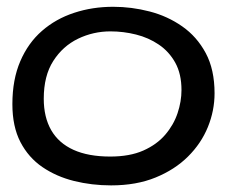

<svg xmlns="http://www.w3.org/2000/svg" viewBox="-20 -521 696 566"><path d="M307.5 25.5Q250.5 25.5 198.2 12.5Q146 -0.5 105 -28.5Q64 -56.5 40.2 -102.2Q16.5 -148 16.5 -214Q16.5 -286.5 39.8 -340.5Q63 -394.5 103.8 -430Q144.5 -465.5 198.5 -483.2Q252.5 -501 313.5 -501Q368 -501 421 -487.2Q474 -473.5 517.2 -443.2Q560.5 -413 586.5 -364.5Q612.5 -316 612.5 -246Q612.5 -195 592.8 -146.5Q573 -98 534.2 -59.5Q495.5 -21 438.8 2.2Q382 25.5 307.5 25.5ZM305 -59.5Q362.5 -59.5 402.5 -77.2Q442.5 -95 467.2 -124Q492 -153 503.5 -187.5Q515 -222 515 -255.5Q515 -303 496.8 -336Q478.5 -369 448.2 -389.5Q418 -410 381 -419.2Q344 -428.5 305.5 -428.5Q255 -428.5 210 -406.8Q165 -385 137 -341.2Q109 -297.5 109 -230Q109 -175.5 131 -137.2Q153 -99 196.8 -79.2Q240.5 -59.5 305 -59.5Z"/></svg>

Font: Gluten Light
Style: Regular
Weight: 300
Designer: Tyler Finck
Foundry: Etcetera Type Company
Version: Version 1.300